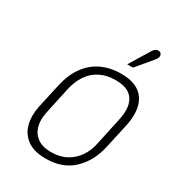

<svg xmlns="http://www.w3.org/2000/svg" viewBox="-171 -791 816 900"><g transform="rotate(30 236.5 -341.5)"><path d="M437 -185 466 -316Q485 -408 449.5 -460Q414 -512 325 -512Q265 -512 218.5 -489.5Q172 -467 141 -423.5Q110 -380 96 -316L67 -185Q56 -131 67.5 -87Q79 -43 115.5 -16.5Q152 10 215 10Q307 10 363 -44Q419 -98 437 -185ZM422 -317 392 -178Q384 -134 361.5 -100.5Q339 -67 304 -48Q269 -29 221 -29Q176 -29 148.5 -48.5Q121 -68 111.5 -101.5Q102 -135 111 -178L141 -317Q151 -367 174.5 -402Q198 -437 234 -455Q270 -473 318 -473Q364 -473 390.5 -455.5Q417 -438 425.5 -403.5Q434 -369 422 -317ZM429 -650Q436 -658 438.5 -665Q441 -672 439.5 -679Q438 -686 432 -690Q425 -694 417.5 -693Q410 -692 404 -687Q398 -682 393 -674L326 -564H357Z"/></g></svg>

Font: Advent Pro Light
Style: Italic
Weight: 300
Italic angle: -12°
Version: Version 3.000